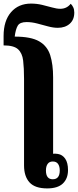

<svg xmlns="http://www.w3.org/2000/svg" viewBox="-45 -1040 434 1070"><path d="M218 10Q150 10 119.5 -23.5Q89 -57 89 -118V-600Q89 -661 84 -702.5Q79 -744 55.5 -765.5Q32 -787 -25 -787V-839Q-25 -924 16.5 -972Q58 -1020 128 -1020Q159 -1020 189 -1013Q219 -1006 245 -998.5Q271 -991 291 -991Q327 -991 349 -1019Q357 -1012 363 -999.5Q369 -987 369 -970Q369 -930 343.5 -907.5Q318 -885 277 -885Q252 -885 222.5 -893Q193 -901 162.5 -909Q132 -917 103 -917Q66 -917 54 -897Q42 -877 37 -836Q128 -836 173.5 -809.5Q219 -783 235 -732Q251 -681 251 -609V-183Q260 -185 278 -182Q303 -178 318.5 -155.5Q334 -133 334 -92Q334 -45 305.5 -17.5Q277 10 218 10ZM249 -41Q288 -41 288 -90Q288 -113 278.5 -126.5Q269 -140 249 -140Q230 -140 220.5 -126.5Q211 -113 211 -90Q211 -41 249 -41Z"/></svg>

Font: Noto Serif Thai ExtraCondensed Black
Style: Regular
Weight: 900
Width: 2
Designer: Monotype Design Team
Foundry: Monotype Imaging Inc.
Version: Version 2.002; ttfautohint (v1.8.4.7-5d5b)